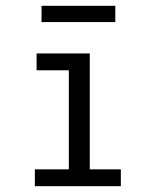

<svg xmlns="http://www.w3.org/2000/svg" viewBox="-20 -641 540 661"><path d="M123 -565H377V-621H123ZM100 0H396V-58H289V-457H106V-399H217V-58H100Z"/></svg>

Font: Inconsolata Thin
Style: Regular
Weight: 100
Monospace: yes
Designer: Raph Levien, Cyreal, Brenton Simpson
Foundry: Raph Levien, Cyreal, Google
Version: Version 3.100